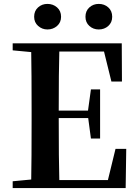

<svg xmlns="http://www.w3.org/2000/svg" viewBox="-20 -964 708 984"><path d="M486 -813Q458 -813 438 -831Q418 -849 418 -878Q418 -908 438 -926Q458 -944 486 -944Q515 -944 535 -926Q555 -908 555 -878Q555 -849 535 -831Q515 -813 486 -813ZM223 -813Q196 -813 175.5 -831Q155 -849 155 -878Q155 -908 175 -926Q195 -944 223 -944Q252 -944 272.5 -926Q293 -908 293 -878Q293 -849 272.5 -831Q252 -813 223 -813ZM572 -201H627L624 0H45V-35L140 -44Q142 -143 142 -346V-395Q142 -596 140 -697L45 -706V-742H604L605 -546H551L513 -700H284Q281 -602 281 -397H431L446 -506H493V-254H446L432 -359H281Q281 -143 284 -41H533Z"/></svg>

Font: Swei Spring CJKtc
Style: Bold
Weight: 700
Version: Version 1.021